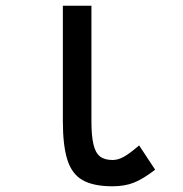

<svg xmlns="http://www.w3.org/2000/svg" viewBox="-20 -638 640 672"><path d="M374 14Q308 14 270 -7Q232 -28 216 -78Q200 -128 200 -214V-618H300V-214Q300 -163 307 -133Q314 -103 330 -90.5Q346 -78 374 -78Q393 -78 413 -89Q433 -100 467 -129L523 -44Q480 -11 448 1.5Q416 14 374 14Z"/></svg>

Font: Victor Mono
Style: Bold
Weight: 700
Monospace: yes
Designer: Rune Bjørnerås
Version: Version 1.561;gftools[0.9.30]